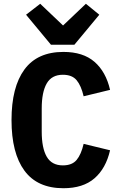

<svg xmlns="http://www.w3.org/2000/svg" viewBox="-20 -985 640 1017"><path d="M41 -349Q41 -524 109.5 -617Q178 -710 316 -710Q420 -710 480.5 -657.5Q541 -605 563 -509L423 -475Q410 -531 386 -560Q362 -589 313 -589Q254 -589 227.5 -543Q201 -497 201 -410V-288Q201 -201 227.5 -155Q254 -109 313 -109Q362 -109 386 -138Q410 -167 423 -223L563 -189Q541 -93 480.5 -40.5Q420 12 316 12Q178 12 109.5 -81Q41 -174 41 -349ZM250 -748 118 -907 193 -965 314 -850 435 -965 506 -907 374 -748Z"/></svg>

Font: iA Writer Quattro V
Style: Regular
Weight: 400
Designer: Mike Abbink, Paul van der Laan, Pieter van Rosmalen, Oliver Reichenstein
Foundry: Information Architects Inc.
Version: Version 2.000